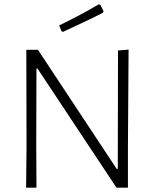

<svg xmlns="http://www.w3.org/2000/svg" viewBox="-20 -870 717 890"><path d="M438 -850 445 -848 460 -818 457 -811Q396 -779 271 -722L265 -726L254 -752Q355 -801 438 -850ZM576 -640 573 -182V0H520L154 -552H149L148 -205L149 0H101L103 -190L102 -639H156L521 -87H526L527 -636Z"/></svg>

Font: Alegreya Sans Light
Style: Regular
Weight: 300
Designer: Juan Pablo del Peral
Foundry: Huerta Tipografica
Version: Version 2.007